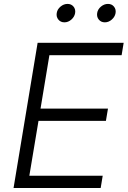

<svg xmlns="http://www.w3.org/2000/svg" viewBox="-20 -942 640 962"><path d="M47.9 0 168.5 -727.5H599.6L589.4 -665.5H227.5L183.1 -397.9H521L510.7 -336.4H172.9L127 -61.5H494.6L484.4 0ZM505.4 -830.1Q486.3 -830.1 475.1 -843.8Q463.9 -857.4 466.8 -876.5Q469.7 -895.5 485.8 -908.9Q502 -922.4 521 -922.4Q540 -922.4 551 -908.9Q562 -895.5 559.1 -876.5Q555.7 -857.4 540 -843.8Q524.4 -830.1 505.4 -830.1ZM302.7 -830.1Q283.7 -830.1 272.5 -843.8Q261.2 -857.4 264.2 -876.5Q267.1 -895.5 283.2 -908.9Q299.3 -922.4 318.4 -922.4Q337.4 -922.4 348.4 -908.9Q359.4 -895.5 356.4 -876.5Q353 -857.4 337.4 -843.8Q321.8 -830.1 302.7 -830.1Z"/></svg>

Font: Inter 17pt Light
Style: Italic
Weight: 300
Italic angle: -9.3988°
Version: Version 4.001;git-66647c0bb